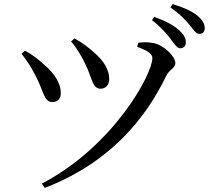

<svg xmlns="http://www.w3.org/2000/svg" viewBox="-20 -864 1040 935"><path d="M857 -629C874 -629 885 -640 885 -658C885 -678 876 -695 852 -717C825 -742 784 -763 731 -782L720 -766C764 -732 791 -700 811 -674C830 -649 842 -629 857 -629ZM951 -699C967 -699 977 -709 977 -727C977 -748 966 -767 940 -789C915 -809 874 -828 821 -844L810 -828C858 -794 881 -769 902 -744C923 -719 933 -699 951 -699ZM395 -553C428 -488 429 -432 469 -432C492 -432 512 -447 512 -479C512 -526 483 -569 442 -605C411 -633 382 -655 343 -677L326 -662C354 -630 378 -589 395 -553ZM156 -490C193 -418 194 -367 235 -367C264 -367 277 -387 276 -413C276 -454 249 -504 195 -549C173 -570 136 -600 101 -617L85 -602C110 -571 134 -534 156 -490ZM790 -496C806 -527 834 -532 834 -557C834 -591 773 -648 724 -655C700 -659 673 -659 654 -656L648 -636C701 -617 722 -601 722 -581C722 -503 534 -153 184 30L198 51C515 -71 690 -287 790 -496Z"/></svg>

Font: Noto Serif CJK JP Medium
Style: Regular
Weight: 500
Designer: Ryoko NISHIZUKA 西塚涼子 (kana & ideographs); Frank Grießhammer (Latin, Greek & Cyrillic); Wenlong ZHANG 张文龙 (bopomofo); San
Foundry: Adobe Systems Incorporated
Version: Version 1.000;PS 1;hotconv 16.6.53;makeotf.lib2.5.65590